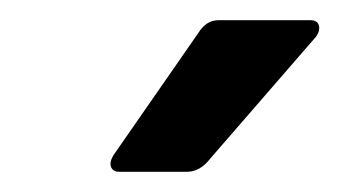

<svg xmlns="http://www.w3.org/2000/svg" viewBox="-20 -726 336 190"><path d="M98 -556Q92 -556 90 -560.5Q88 -565 92 -572L176 -693Q184 -706 196 -706H287Q294 -706 295.5 -701Q297 -696 293 -690L188 -569Q178 -556 165 -556Z"/></svg>

Font: Sofia Sans Semi Condensed ExtraBold
Style: Italic
Weight: 800
Italic angle: -9°
Version: Version 4.100